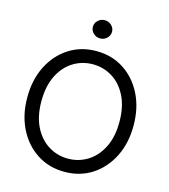

<svg xmlns="http://www.w3.org/2000/svg" viewBox="-134 -1037 1017 1154"><g transform="rotate(15 374.5 -460.5)"><path d="M374.5 11.7Q278.3 11.7 203.6 -36.6Q128.9 -85 86.4 -169.7Q43.9 -254.4 43.9 -363.3Q43.9 -473.1 86.4 -557.9Q128.9 -642.6 203.6 -690.9Q278.3 -739.3 374.5 -739.3Q471.2 -739.3 545.7 -690.9Q620.1 -642.6 662.6 -557.9Q705.1 -473.1 705.1 -363.3Q705.1 -254.4 662.6 -169.7Q620.1 -85 545.7 -36.6Q471.2 11.7 374.5 11.7ZM374.5 -70.3Q440.4 -70.3 495.6 -104.2Q550.8 -138.2 584 -203.6Q617.2 -269 617.2 -363.3Q617.2 -458 584 -523.7Q550.8 -589.4 495.6 -623.3Q440.4 -657.2 374.5 -657.2Q308.6 -657.2 253.4 -623.3Q198.2 -589.4 165 -523.7Q131.8 -458 131.8 -363.3Q131.8 -269 165 -203.6Q198.2 -138.2 253.4 -104.2Q308.6 -70.3 374.5 -70.3ZM374.5 -818.4Q350.1 -818.4 332.5 -835Q314.9 -851.6 314.9 -875Q314.9 -898.4 332.5 -915Q350.1 -931.6 374.5 -931.6Q398.9 -931.6 416.5 -915Q434.1 -898.4 434.1 -875Q434.1 -851.6 416.5 -835Q398.9 -818.4 374.5 -818.4Z"/></g></svg>

Font: Inter Display
Style: Regular
Weight: 400
Designer: Rasmus Andersson
Foundry: rsms
Version: Version 4.000;git-37864ae